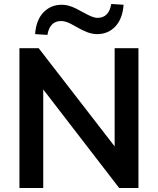

<svg xmlns="http://www.w3.org/2000/svg" viewBox="-20 -948 795 968"><path d="M78 0V-705H175L558 -210V-705H678V0H581L198 -497V0ZM219 -772 157 -776Q162 -847 199 -885.5Q236 -924 291 -924Q314 -924 338 -915.5Q362 -907 395 -888Q424 -872 441 -865Q458 -858 472 -858Q529 -858 541 -928L603 -924Q598 -853 561.5 -814.5Q525 -776 470 -776Q446 -776 421.5 -785Q397 -794 362 -814Q335 -830 319 -836Q303 -842 288 -842Q231 -842 219 -772Z"/></svg>

Font: MulishBold
Style: Bold
Weight: 700
Designer: Vernon Adams
Foundry: Vernon Adams
Version: Version 3.602; ttfautohint (v1.8.3)